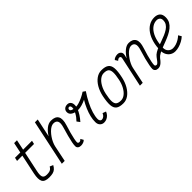

<svg xmlns="http://www.w3.org/2000/svg" viewBox="211 -1982 3178 3178"><g transform="rotate(-45 1800.0 -393.0)"><path d="M301 14Q199 14 170.5 -39.5Q142 -93 167 -213L240 -557H116L129 -618H253L291 -800H357L319 -618H527L513 -557H305L231 -209Q212 -121 227.5 -84Q243 -47 305 -47Q342 -47 365 -53Q388 -59 404 -73Q420 -87 433 -110L491 -85Q470 -46 445 -24.5Q420 -3 386 5.5Q352 14 301 14Z M1114 -75 1143 -24Q1130 -7 1102 3.5Q1074 14 1045 14Q1010 14 989 -3.5Q968 -21 969 -50Q968 -78 978 -130.5Q988 -183 1006.5 -252.5Q1025 -322 1049 -402Q1076 -492 1057 -531.5Q1038 -571 980 -571Q950 -571 919 -553Q888 -535 858 -504Q828 -473 802.5 -436Q777 -399 759 -359Q741 -319 733 -284L674 0H607L777 -800H843L774 -476Q816 -546 870.5 -589Q925 -632 984 -632Q1082 -632 1116 -574.5Q1150 -517 1112 -396Q1089 -325 1072 -261.5Q1055 -198 1045 -149.5Q1035 -101 1035 -74Q1035 -62 1044 -54.5Q1053 -47 1066 -47Q1078 -47 1091 -54.5Q1104 -62 1114 -75Z M1312 -271 1273 -323Q1325 -376 1356.5 -435Q1388 -494 1388 -536Q1388 -556 1380 -568.5Q1372 -581 1357 -581Q1344 -581 1334.5 -572Q1325 -563 1325 -549Q1325 -524 1356.5 -512Q1388 -500 1440 -500Q1470 -500 1511.5 -512.5Q1553 -525 1600.5 -547.5Q1648 -570 1693 -600L1738 -569Q1681 -485 1638.5 -400.5Q1596 -316 1572.5 -239Q1549 -162 1549 -101Q1550 -77 1561.5 -62Q1573 -47 1592 -47Q1618 -47 1641.5 -66Q1665 -85 1676 -116L1736 -94Q1724 -62 1701.5 -37.5Q1679 -13 1650 0.5Q1621 14 1589 14Q1542 14 1513.5 -17Q1485 -48 1486 -98Q1485 -153 1500.5 -218Q1516 -283 1545.5 -352.5Q1575 -422 1616 -490Q1568 -466 1519.5 -452.5Q1471 -439 1437 -439Q1361 -439 1314.5 -468Q1268 -497 1269 -544Q1268 -583 1294.5 -607.5Q1321 -632 1365 -632Q1403 -632 1425.5 -605Q1448 -578 1447 -533Q1448 -500 1431.5 -456.5Q1415 -413 1384 -365Q1353 -317 1312 -271Z M2036 14Q1950 14 1907.5 -17Q1865 -48 1859.5 -120Q1854 -192 1879 -313Q1899 -407 1941 -479Q1983 -551 2040.5 -591.5Q2098 -632 2164 -632Q2250 -632 2293 -601Q2336 -570 2342 -498.5Q2348 -427 2321 -305Q2301 -212 2258.5 -139.5Q2216 -67 2159.5 -26.5Q2103 14 2036 14ZM2040 -47Q2089 -47 2132.5 -80.5Q2176 -114 2209.5 -174.5Q2243 -235 2259 -313Q2280 -412 2277.5 -468.5Q2275 -525 2247 -548Q2219 -571 2160 -571Q2112 -571 2068.5 -537.5Q2025 -504 1991.5 -444Q1958 -384 1941 -305Q1920 -206 1922 -149.5Q1924 -93 1953 -70Q1982 -47 2040 -47Z M2965 -139Q2988 -171 3026.5 -194Q3065 -217 3112.5 -235.5Q3160 -254 3210 -271Q3260 -288 3307 -308.5Q3354 -329 3392 -354Q3430 -379 3452 -413.5Q3474 -448 3474 -495Q3474 -533 3451 -552Q3428 -571 3397 -571Q3343 -571 3297.5 -541.5Q3252 -512 3218.5 -458Q3185 -404 3166.5 -330Q3148 -256 3148 -167Q3148 -115 3182 -82.5Q3216 -50 3263 -50Q3298 -50 3335 -61.5Q3372 -73 3408 -94.5Q3444 -116 3471 -143L3503 -89Q3470 -58 3427.5 -35Q3385 -12 3340.5 1Q3296 14 3254 14Q3206 14 3167.5 -9Q3129 -32 3107 -73.5Q3085 -115 3085 -168Q3085 -270 3108 -355Q3131 -440 3173 -502Q3215 -564 3273 -598Q3331 -632 3401 -632Q3465 -632 3501.5 -599.5Q3538 -567 3538 -498Q3538 -440 3514 -397.5Q3490 -355 3449.5 -322.5Q3409 -290 3358.5 -265Q3308 -240 3254 -219.5Q3200 -199 3149.5 -179.5Q3099 -160 3058.5 -138Q3018 -116 2995 -88Q2964 -45 2938.5 -22.5Q2913 0 2892.5 7Q2872 14 2853 14Q2818 14 2797.5 -3.5Q2777 -21 2776 -50Q2776 -78 2785.5 -130.5Q2795 -183 2813 -253Q2831 -323 2856 -402Q2885 -492 2866.5 -531.5Q2848 -571 2797 -571Q2771 -571 2741 -553.5Q2711 -536 2683 -505.5Q2655 -475 2630 -438.5Q2605 -402 2587 -363.5Q2569 -325 2562 -291L2501 0H2435L2548 -525Q2548 -530 2549 -535Q2550 -540 2550 -544Q2549 -557 2541 -564Q2533 -571 2518 -571Q2509 -571 2497 -565Q2485 -559 2471 -545L2441 -594Q2455 -612 2483 -622Q2511 -632 2540 -632Q2564 -632 2584 -620Q2604 -608 2613 -586.5Q2622 -565 2614 -535L2599 -474Q2643 -545 2696 -588.5Q2749 -632 2802 -632Q2892 -632 2925.5 -574Q2959 -516 2919 -396Q2896 -325 2878.5 -261.5Q2861 -198 2851.5 -149.5Q2842 -101 2842 -74Q2843 -62 2851.5 -54.5Q2860 -47 2874 -47Q2882 -47 2892 -53Q2902 -59 2919.5 -79Q2937 -99 2965 -139Z"/></g></svg>

Font: Victor Mono Thin Light
Style: Italic
Weight: 300
Italic angle: -12°
Monospace: yes
Version: Version 1.561;gftools[0.9.30]